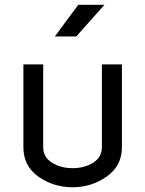

<svg xmlns="http://www.w3.org/2000/svg" viewBox="-20 -770 609 805"><path d="M78.1 -152.8V-500H161.1V-152.8Q161.1 -110.8 198 -87.9Q234.9 -64.9 284.2 -64.9Q334 -64.9 370.6 -87.9Q407.2 -110.8 407.2 -152.8V-500H491.2V-152.8Q491.2 -74.7 427.5 -29.8Q363.8 15.1 283.9 15.1Q204.1 15.1 141.1 -29.3Q78.1 -73.7 78.1 -152.8ZM210 -617.2 308.1 -750H418L299.8 -617.2Z"/></svg>

Font: Carme
Style: Regular
Weight: 400
Version: 1.000